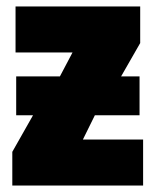

<svg xmlns="http://www.w3.org/2000/svg" viewBox="-20 -573 480 593"><path d="M413 -553V-440L354 -337H411V-217H273L236 -142H422V0H18V-104L82 -217H30V-337H165L204 -411H28V-553Z"/></svg>

Font: Noto Sans Display SemiCondensed Black
Style: Regular
Weight: 900
Width: 4
Designer: Monotype Design Team
Foundry: Monotype Imaging Inc.
Version: Version 1.900